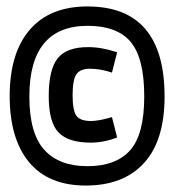

<svg xmlns="http://www.w3.org/2000/svg" viewBox="-20 -569 540 595"><path d="M251 -549Q490 -549 490 -270Q490 -133 426 -63.5Q362 6 246 6Q130 6 70 -66.5Q10 -139 10 -271.5Q10 -404 72 -476.5Q134 -549 251 -549ZM71 -270Q71 -156 117 -105Q163 -54 251 -54Q339 -54 383 -103Q427 -152 427 -270.5Q427 -389 385 -439Q343 -489 252 -489Q71 -489 71 -270ZM253 -423Q295 -423 343 -407L327 -344Q291 -356 259.5 -356Q228 -356 216.5 -338.5Q205 -321 205 -273.5Q205 -226 217 -210Q229 -194 262 -194Q282 -194 316 -203L327 -206L343 -143Q302 -127 261 -127Q192 -127 161.5 -158.5Q131 -190 131 -271.5Q131 -353 158.5 -388Q186 -423 253 -423Z"/></svg>

Font: Lekton
Style: Bold
Weight: 700
Designer: Paolo Mazzetti, Luciano Perondi, Raffaele Flato, Elena Papassissa, Emilio Macchia, Michela Povoleri, Tobias Seemiller, R
Version: Version 34.000